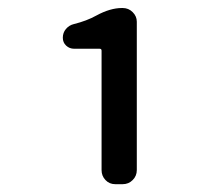

<svg xmlns="http://www.w3.org/2000/svg" viewBox="-20 -896 540 479"><path d="M267.6 -436.5Q252.9 -436.5 243.2 -446.8Q233.4 -457 233.4 -471.7V-769.5Q233.4 -774.4 228.5 -774.4H165Q153.3 -774.4 145 -782.2Q136.7 -790 136.7 -801.8Q136.7 -814.5 144.5 -823.7Q152.3 -833 164.1 -835.9Q196.3 -843.8 220.7 -857.4Q254.9 -876 284.2 -876H286.1Q300.8 -876 311 -865.7Q321.3 -855.5 321.3 -841.8V-471.7Q321.3 -457 311 -446.8Q300.8 -436.5 286.1 -436.5Z"/></svg>

Font: Gen Jyuu Gothic L Monospace Medium
Style: Regular
Weight: 500
Designer: [Source Han Sans]
Ryoko NISHIZUKA  (kana & ideographs); Paul D. Hunt (Latin, Greek & Cyrillic); Wenlong ZHANG  (bopomofo
Version: Version 1.002.20150607